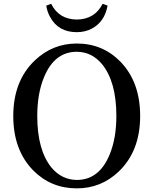

<svg xmlns="http://www.w3.org/2000/svg" viewBox="-20 -987 818 1024"><path d="M226.6 -957 252.9 -966.8Q293.9 -883.8 389.6 -882.8Q485.4 -883.8 527.3 -966.8L553.7 -957Q538.1 -871.1 470.7 -835Q434.6 -815.4 389.6 -815.4Q290 -815.4 246.1 -898.4Q231.4 -925.8 226.6 -957ZM178.7 -368.2Q178.7 -186.5 254.9 -92.8Q309.6 -28.3 389.6 -27.3Q508.8 -27.3 564.5 -162.1Q600.6 -249 600.6 -368.2Q600.6 -550.8 524.4 -644.5Q470.7 -710 389.6 -710.9Q270.5 -710.9 214.8 -575.2Q178.7 -488.3 178.7 -368.2ZM389.6 -754.9Q527.3 -754.9 622.1 -658.2Q727.5 -549.8 727.5 -368.2Q727.5 -180.7 612.3 -71.3Q518.6 17.6 389.6 17.6Q252 17.6 157.2 -78.1Q50.8 -186.5 50.8 -368.2Q50.8 -555.7 166 -665Q260.7 -754.9 389.6 -754.9Z"/></svg>

Font: GenYoMin JP SemiBold
Style: Regular
Weight: 600
Version: Version 1.001;PS 1;hotconv 16.6.51;makeotf.lib2.5.65220 DEVE